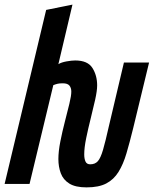

<svg xmlns="http://www.w3.org/2000/svg" viewBox="-47 -797 666 832"><path d="M328 15Q280 15 253.5 -1.5Q227 -18 216.5 -46Q206 -74 206 -108Q206 -141 214.5 -184Q223 -227 234 -269.5Q245 -312 253.5 -347Q262 -382 262 -400Q262 -416 254 -426Q246 -436 225 -436Q211 -436 202.5 -434Q194 -432 184 -428L81 0H-27L153 -754L267 -777L206 -519Q219 -527 241.5 -531Q264 -535 279 -535Q333 -535 353.5 -502.5Q374 -470 374 -427Q374 -404 365.5 -365.5Q357 -327 346 -283.5Q335 -240 326.5 -198.5Q318 -157 318 -128Q318 -109 323.5 -97Q329 -85 344 -85Q365 -85 377 -98.5Q389 -112 399.5 -148Q410 -184 425 -251L490 -526H599L530 -241Q515 -180 501 -132.5Q487 -85 466.5 -52Q446 -19 413.5 -2Q381 15 328 15Z"/></svg>

Font: Ubuntu Sans Mono
Style: Italic
Weight: 400
Italic angle: -13.5°
Monospace: yes
Designer: Dalton Maag Ltd
Foundry: Dalton Maag Ltd
Version: Version 1.006